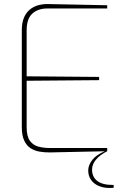

<svg xmlns="http://www.w3.org/2000/svg" viewBox="-20 -752 619 951"><path d="M225 3Q200 3 176 -1Q152 -5 132 -17.5Q112 -30 100 -55.5Q88 -81 88 -123V-602Q88 -639 98.5 -664Q109 -689 127 -704Q145 -719 167.5 -725.5Q190 -732 214 -732Q264 -731 313.5 -730Q363 -729 412.5 -728Q462 -727 511 -726V-710H214Q168 -710 140 -684.5Q112 -659 112 -602V-374L471 -371V-355L112 -352V-123Q112 -76 128.5 -54Q145 -32 171 -25.5Q197 -19 224 -19H511V-3Q464 -2 416 -1Q368 0 320.5 1Q273 2 225 3ZM522 179Q492 179 468 168.5Q444 158 430.5 138.5Q417 119 417 92Q417 67 436 41.5Q455 16 499 -3H511Q475 15 455.5 38.5Q436 62 436 88Q436 124 461.5 144Q487 164 538 164H543V178Q537 179 532 179Q527 179 522 179Z"/></svg>

Font: Exo Thin Thin
Style: Regular
Weight: 250
Version: Version 2.000